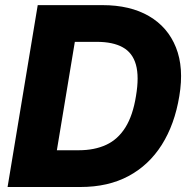

<svg xmlns="http://www.w3.org/2000/svg" viewBox="-20 -748 759 768"><path d="M301.8 0H84.5L108.9 -147H294.9Q357.9 -147 404.8 -168.7Q451.7 -190.4 481.7 -238.5Q511.7 -286.6 523.9 -363.8Q537.1 -441.4 523.7 -489.3Q510.3 -537.1 470.9 -558.8Q431.6 -580.6 367.7 -580.6H177.7L202.1 -727.5H389.6Q500.5 -727.5 575.9 -683.6Q651.4 -639.6 683.8 -558.3Q716.3 -477.1 697.3 -363.8Q678.7 -250.5 627.2 -168.9Q575.7 -87.4 494.1 -43.7Q412.6 0 301.8 0ZM303.7 -727.5 183.1 0H10.3L130.9 -727.5Z"/></svg>

Font: Inter 17pt ExtraBold
Style: Italic
Weight: 800
Italic angle: -9.3988°
Version: Version 4.001;git-66647c0bb